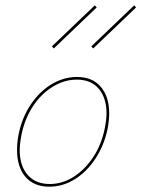

<svg xmlns="http://www.w3.org/2000/svg" viewBox="-20 -698 531 721"><path d="M44 -135Q44 -163 50 -194Q63 -258 96.5 -307Q130 -356 175 -382.5Q220 -409 269 -409Q327 -409 358.5 -372Q390 -335 390 -272Q390 -246 384 -214Q371 -152 338.5 -102.5Q306 -53 261 -25Q216 3 165 3Q107 3 75.5 -34Q44 -71 44 -135ZM373 -214Q380 -249 380 -272Q380 -330 351 -364.5Q322 -399 268 -399Q223 -399 180 -373.5Q137 -348 105.5 -301.5Q74 -255 61 -194Q54 -157 54 -135Q54 -75 84 -41Q114 -7 167 -7Q214 -7 256.5 -34Q299 -61 330 -108Q361 -155 373 -214ZM175 -524 336 -678 343 -670 182 -516ZM323 -524 484 -678 491 -670 330 -516Z"/></svg>

Font: Ysabeau Hairline
Style: Italic
Weight: 100
Italic angle: -12°
Designer: Christian Thalmann (Catharsis Fonts)
Version: Version 0.003